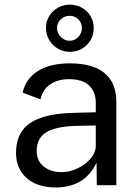

<svg xmlns="http://www.w3.org/2000/svg" viewBox="-20 -820 603 850"><path d="M309.5 -320.5 404 -323V-364.5Q404 -414 374.2 -441.8Q344.5 -469.5 286 -469.5Q237 -469.5 203 -447.2Q169 -425 159.5 -380L80 -410Q94.5 -472.5 148.5 -506Q202.5 -539.5 289 -539.5Q391.5 -539.5 443.2 -496.2Q495 -453 495 -369.5V0H408.5L407.5 -99.5Q378 -40.5 332.2 -15.2Q286.5 10 225.5 10Q174 10 134.5 -8.2Q95 -26.5 73 -61Q51 -95.5 51 -143Q51 -202.5 78 -240.8Q105 -279 162 -298.8Q219 -318.5 309.5 -320.5ZM253.5 -58Q288.5 -58 323.8 -74.8Q359 -91.5 381.5 -118.5Q404 -145.5 404 -174V-264.5L325.5 -263Q232 -261.5 187.2 -235.8Q142.5 -210 142.5 -152Q142.5 -108 173.2 -83Q204 -58 253.5 -58ZM289 -590.5Q260 -590.5 235.8 -604.8Q211.5 -619 197.5 -643.5Q183.5 -668 183.5 -697.5Q183.5 -725 197.8 -748.5Q212 -772 236.2 -785.8Q260.5 -799.5 289 -799.5Q318.5 -799.5 342.8 -785.8Q367 -772 381 -748.2Q395 -724.5 395 -695.5Q395 -666.5 381 -642.5Q367 -618.5 342.8 -604.5Q318.5 -590.5 289 -590.5ZM288 -639.5Q310.5 -639.5 326.5 -656.2Q342.5 -673 342.5 -695.5Q342.5 -719 326.8 -734.5Q311 -750 288 -750Q265.5 -750 249 -734.5Q232.5 -719 232.5 -695.5Q232.5 -681 240.2 -668Q248 -655 261 -647.2Q274 -639.5 288 -639.5Z"/></svg>

Font: 1883 Sans
Style: Regular
Weight: 400
Designer: 1883 Sans project is a fork of Public Sans.
Version: Version 1.009